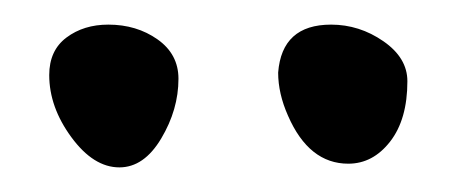

<svg xmlns="http://www.w3.org/2000/svg" viewBox="-20 -741 371 156"><path d="M20 -680Q20 -700 34 -710.5Q48 -721 68 -721Q91 -721 108 -709Q125 -697 125 -677Q125 -652 111 -628.5Q97 -605 77 -605Q56 -605 38 -629.5Q20 -654 20 -680ZM206 -682Q209 -721 249 -721Q272 -721 291.5 -707.5Q311 -694 311 -675Q311 -644 297 -626Q283 -608 263 -608Q231 -608 214 -647Q206 -665 206 -682Z"/></svg>

Font: NaniFont Regular
Style: Regular
Weight: 400
Designer: Nanigashitei
Version: Version 1.036